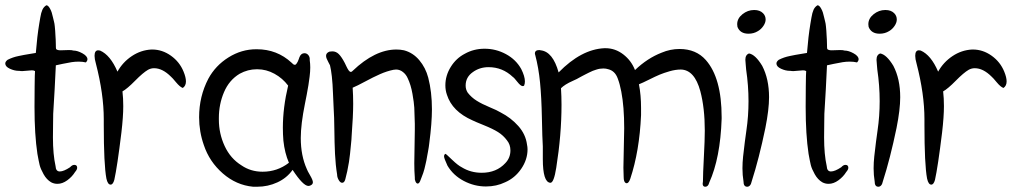

<svg xmlns="http://www.w3.org/2000/svg" viewBox="-49 -695 3902 729"><path d="M127 -675Q134 -675 141 -662Q145 -655 147.5 -647Q150 -639 152 -629.5Q154 -620 156 -613Q158 -606 159 -595Q160 -584 160.5 -578.5Q161 -573 161.5 -560.5Q162 -548 162.5 -544Q163 -540 163 -525.5Q163 -511 164 -509Q168 -504 181 -504Q186 -504 197 -504.5Q208 -505 213 -505Q224 -505 230 -503Q245 -503 264 -492.5Q283 -482 283 -470Q283 -464 277 -458Q264 -461 250 -461Q236 -461 223 -459Q210 -457 188.5 -452.5Q167 -448 163 -447Q162 -417 158.5 -356Q155 -295 153 -263Q153 -257 152.5 -224Q152 -191 152 -173Q152 -109 162 -64Q163 -44 178 -44Q193 -44 217 -60Q225 -69 233 -69Q244 -69 244 -58Q244 -51 236 -42Q225 -24 206.5 -10.5Q188 3 169 3Q156 3 145 -3Q128 -13 116.5 -33.5Q105 -54 101.5 -68.5Q98 -83 93 -111Q82 -184 82 -289Q82 -316 82.5 -367Q83 -418 84 -425Q80 -428 72 -428Q67 -428 54 -426.5Q41 -425 35 -425Q29 -425 25 -426Q23 -426 22 -426Q6 -426 -11.5 -434Q-29 -442 -29 -454Q-29 -461 -20 -468Q-10 -473 0 -476.5Q10 -480 22.5 -482.5Q35 -485 42.5 -486.5Q50 -488 66 -490.5Q82 -493 87 -494Q92 -557 100 -605Q101 -610 104 -628.5Q107 -647 112 -658Q117 -669 127 -675Z M526 -507Q527 -507 529 -507Q567 -507 600 -483.5Q633 -460 648 -423Q657 -401 657 -386Q657 -369 645 -361Q634 -365 619.5 -382.5Q605 -400 600 -404Q568 -436 536 -436Q524 -436 513 -430Q494 -419 464 -388.5Q434 -358 416 -348Q419 -322 419 -292Q419 -252 412 -192Q396 -61 385 -12Q380 6 371 6Q360 6 355 -17Q345 -70 345 -221Q345 -232 345 -243Q345 -338 315 -454Q310 -471 310 -483Q310 -504 324 -504Q327 -504 331 -503Q370 -486 397 -423Q417 -459 451.5 -482Q486 -505 526 -507Z M926 -508Q1003 -508 1058 -457Q1065 -449 1070 -449Q1073 -449 1074.5 -450.5Q1076 -452 1078 -455Q1080 -458 1081.5 -461Q1083 -464 1085 -469.5Q1087 -475 1088 -478Q1094 -493 1107 -493Q1116 -493 1122 -485.5Q1128 -478 1127 -467Q1129 -453 1129 -439Q1129 -423 1126.5 -403.5Q1124 -384 1122 -371.5Q1120 -359 1115.5 -335Q1111 -311 1109 -302Q1093 -223 1093 -171Q1093 -104 1116 -53Q1118 -47 1128.5 -29Q1139 -11 1139 -3Q1139 5 1130 9Q1126 11 1122 11Q1102 11 1062 -50Q1040 -19 1004 -2.5Q968 14 928 14Q920 14 912 14Q848 8 797 -36.5Q746 -81 725 -144Q707 -195 707 -250Q707 -329 742 -396Q769 -446 818.5 -477Q868 -508 924 -508Q925 -508 926 -508ZM926 -432Q892 -432 861 -415Q821 -391 801.5 -345Q782 -299 782 -247Q782 -246 782 -244Q782 -242 782 -241Q782 -188 804 -140.5Q826 -93 868 -67Q903 -43 948 -43Q1004 -43 1048 -77Q1032 -114 1027 -161Q1025 -185 1025 -210Q1025 -286 1045 -370Q1024 -398 993 -415Q962 -432 928 -432Q927 -432 926 -432Z M1456 -507Q1471 -507 1485 -504Q1519 -495 1543 -466.5Q1567 -438 1577 -400Q1591 -346 1591 -280Q1591 -228 1581 -152Q1581 -150 1579 -136.5Q1577 -123 1576 -119Q1575 -115 1573 -103Q1571 -91 1570 -86Q1569 -81 1566.5 -70.5Q1564 -60 1562.5 -53.5Q1561 -47 1558 -38.5Q1555 -30 1552 -22.5Q1549 -15 1546 -7Q1542 2 1537 2Q1532 2 1528.5 -6Q1525 -14 1526 -21Q1524 -45 1524 -75Q1524 -96 1525 -138.5Q1526 -181 1526 -203Q1526 -214 1526 -225Q1525 -267 1524 -286Q1523 -305 1517 -339Q1511 -373 1499 -398Q1493 -412 1481 -421.5Q1469 -431 1455 -431Q1450 -431 1445 -430Q1420 -425 1394 -413.5Q1368 -402 1337.5 -385.5Q1307 -369 1290 -362Q1292 -333 1292 -301Q1292 -256 1286 -177Q1286 -169 1283.5 -145.5Q1281 -122 1280 -110.5Q1279 -99 1276 -80Q1273 -61 1269.5 -45Q1266 -29 1262 -14Q1260 -7 1257 -4Q1254 -1 1250 -1Q1243 -1 1237 -11.5Q1231 -22 1231 -32Q1225 -69 1223 -110.5Q1221 -152 1220.5 -202.5Q1220 -253 1218 -281Q1217 -295 1215.5 -336.5Q1214 -378 1211 -404.5Q1208 -431 1204 -447Q1202 -451 1198 -458.5Q1194 -466 1191.5 -472Q1189 -478 1189 -483Q1189 -494 1202 -499Q1208 -500 1213 -500Q1227 -500 1237.5 -489.5Q1248 -479 1260 -456Q1262 -452 1266.5 -442.5Q1271 -433 1275 -427.5Q1279 -422 1283 -422Q1287 -422 1290 -426Q1375 -507 1456 -507Z M1727 -343Q1741 -325 1761 -312.5Q1781 -300 1810 -288Q1839 -276 1852 -268Q1891 -248 1919 -216.5Q1947 -185 1952 -146Q1954 -137 1954 -128Q1954 -89 1930 -54Q1906 -19 1869 -3Q1836 13 1796 13Q1752 13 1712 -8Q1672 -29 1650 -66Q1637 -94 1637 -101Q1637 -109 1643 -111Q1646 -109 1668 -88Q1690 -67 1704 -60Q1738 -39 1780 -39Q1836 -39 1870 -76Q1889 -96 1889 -124Q1889 -146 1876 -162Q1862 -181 1842 -193.5Q1822 -206 1788.5 -219.5Q1755 -233 1745 -238Q1668 -272 1648 -335Q1642 -352 1642 -371Q1642 -408 1662.5 -441Q1683 -474 1716 -491Q1750 -510 1791 -510Q1834 -510 1872 -489.5Q1910 -469 1930 -433Q1944 -405 1944 -386Q1944 -377 1941 -370Q1939 -368 1936 -368Q1928 -368 1915.5 -384Q1903 -400 1898 -403Q1859 -440 1806 -440Q1772 -440 1746 -421Q1719 -402 1719 -370Q1719 -355 1727 -343Z M2246 -512Q2248 -512 2250 -512Q2287 -512 2317.5 -488.5Q2348 -465 2362 -429Q2409 -474 2463 -495Q2496 -509 2531 -509Q2594 -509 2631 -467Q2691 -399 2691 -250Q2691 -247 2691 -244Q2686 -95 2644 -2Q2640 14 2629 14Q2628 14 2628 14Q2616 13 2620 -6Q2620 -33 2623.5 -98.5Q2627 -164 2627 -199Q2627 -285 2610 -349Q2588 -430 2536 -431Q2516 -431 2493.5 -424.5Q2471 -418 2455.5 -411.5Q2440 -405 2415 -392.5Q2390 -380 2377 -375Q2385 -334 2385 -285Q2385 -272 2385 -258Q2379 -121 2344 -16Q2337 4 2327 0Q2319 -4 2319 -23Q2318 -40 2318 -58Q2318 -83 2319.5 -133Q2321 -183 2321 -208Q2321 -290 2310 -347Q2306 -365 2304 -373.5Q2302 -382 2296.5 -397Q2291 -412 2282 -420.5Q2273 -429 2261 -432Q2252 -435 2242 -435Q2235 -435 2228.5 -434Q2222 -433 2214.5 -430.5Q2207 -428 2201.5 -426Q2196 -424 2187.5 -419.5Q2179 -415 2175.5 -413.5Q2172 -412 2162 -406.5Q2152 -401 2150 -400Q2144 -396 2127 -388.5Q2110 -381 2099 -374Q2088 -367 2081 -360Q2083 -329 2083 -297Q2083 -183 2063 -58Q2054 -1 2041 -1Q2040 -1 2040 -1Q2012 -4 2012 -91Q2012 -100 2012 -114Q2012 -128 2012 -132Q2012 -137 2012 -139Q2010 -170 2008.5 -247.5Q2007 -325 2001.5 -381.5Q1996 -438 1983 -487Q1982 -489 1982 -492Q1982 -505 1999 -505Q2001 -505 2004 -504Q2050 -499 2072 -420Q2158 -508 2246 -512Z M2815 -657Q2836 -657 2848 -645Q2858 -635 2858 -621Q2858 -609 2849.5 -596.5Q2841 -584 2829 -577Q2813 -567 2793 -567Q2761 -567 2751 -593Q2750 -598 2750 -603Q2750 -625 2770 -641Q2790 -657 2814 -657ZM2795 -492Q2819 -488 2845 -445Q2871 -395 2871 -326Q2871 -279 2857 -209Q2833 -93 2805 -6Q2803 4 2798.5 9Q2794 14 2788 14Q2774 14 2774 -6Q2770 -30 2770 -56Q2770 -78 2772.5 -101Q2775 -124 2779 -156Q2783 -188 2785 -200Q2793 -254 2793 -311Q2793 -370 2784 -431Q2784 -436 2782.5 -448.5Q2781 -461 2781 -468Q2781 -487 2795 -492Z M3055 -675Q3062 -675 3069 -662Q3073 -655 3075.5 -647Q3078 -639 3080 -629.5Q3082 -620 3084 -613Q3086 -606 3087 -595Q3088 -584 3088.5 -578.5Q3089 -573 3089.5 -560.5Q3090 -548 3090.5 -544Q3091 -540 3091 -525.5Q3091 -511 3092 -509Q3096 -504 3109 -504Q3114 -504 3125 -504.5Q3136 -505 3141 -505Q3152 -505 3158 -503Q3173 -503 3192 -492.5Q3211 -482 3211 -470Q3211 -464 3205 -458Q3192 -461 3178 -461Q3164 -461 3151 -459Q3138 -457 3116.5 -452.5Q3095 -448 3091 -447Q3090 -417 3086.5 -356Q3083 -295 3081 -263Q3081 -257 3080.5 -224Q3080 -191 3080 -173Q3080 -109 3090 -64Q3091 -44 3106 -44Q3121 -44 3145 -60Q3153 -69 3161 -69Q3172 -69 3172 -58Q3172 -51 3164 -42Q3153 -24 3134.5 -10.5Q3116 3 3097 3Q3084 3 3073 -3Q3056 -13 3044.5 -33.5Q3033 -54 3029.5 -68.5Q3026 -83 3021 -111Q3010 -184 3010 -289Q3010 -316 3010.5 -367Q3011 -418 3012 -425Q3008 -428 3000 -428Q2995 -428 2982 -426.5Q2969 -425 2963 -425Q2957 -425 2953 -426Q2951 -426 2950 -426Q2934 -426 2916.5 -434Q2899 -442 2899 -454Q2899 -461 2908 -468Q2918 -473 2928 -476.5Q2938 -480 2950.5 -482.5Q2963 -485 2970.5 -486.5Q2978 -488 2994 -490.5Q3010 -493 3015 -494Q3020 -557 3028 -605Q3029 -610 3032 -628.5Q3035 -647 3040 -658Q3045 -669 3055 -675Z M3313 -657Q3334 -657 3346 -645Q3356 -635 3356 -621Q3356 -609 3347.5 -596.5Q3339 -584 3327 -577Q3311 -567 3291 -567Q3259 -567 3249 -593Q3248 -598 3248 -603Q3248 -625 3268 -641Q3288 -657 3312 -657ZM3293 -492Q3317 -488 3343 -445Q3369 -395 3369 -326Q3369 -279 3355 -209Q3331 -93 3303 -6Q3301 4 3296.5 9Q3292 14 3286 14Q3272 14 3272 -6Q3268 -30 3268 -56Q3268 -78 3270.5 -101Q3273 -124 3277 -156Q3281 -188 3283 -200Q3291 -254 3291 -311Q3291 -370 3282 -431Q3282 -436 3280.5 -448.5Q3279 -461 3279 -468Q3279 -487 3293 -492Z M3642 -507Q3643 -507 3645 -507Q3683 -507 3716 -483.5Q3749 -460 3764 -423Q3773 -401 3773 -386Q3773 -369 3761 -361Q3750 -365 3735.5 -382.5Q3721 -400 3716 -404Q3684 -436 3652 -436Q3640 -436 3629 -430Q3610 -419 3580 -388.5Q3550 -358 3532 -348Q3535 -322 3535 -292Q3535 -252 3528 -192Q3512 -61 3501 -12Q3496 6 3487 6Q3476 6 3471 -17Q3461 -70 3461 -221Q3461 -232 3461 -243Q3461 -338 3431 -454Q3426 -471 3426 -483Q3426 -504 3440 -504Q3443 -504 3447 -503Q3486 -486 3513 -423Q3533 -459 3567.5 -482Q3602 -505 3642 -507Z"/></svg>

Font: EptKazoo
Style: Medium
Weight: 500
Version: Version 001.000